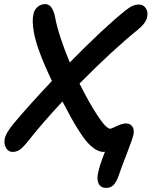

<svg xmlns="http://www.w3.org/2000/svg" viewBox="-20 -772 738 935"><path d="M41 -32.2Q21 -32.2 9.5 -51.5Q-2 -70.8 2.9 -96.2Q8.3 -124 46.9 -170.9Q113.8 -251 232.9 -377.9Q158.2 -534.2 145 -615.2Q134.8 -671.4 143.1 -704.1Q147 -724.1 162.8 -738Q178.7 -752 200.2 -752Q233.9 -752 247.1 -693.8Q263.7 -603 319.8 -467.8Q483.9 -634.8 589.8 -720.2Q613.3 -738.8 627.4 -744.4Q641.6 -750 657.2 -750Q677.7 -750 689.7 -732.4Q701.7 -714.8 696.8 -690.9Q692.4 -661.1 650.9 -627Q529.8 -529.3 367.2 -365.2Q414.6 -270 456.1 -207.5Q497.6 -145 517.1 -145Q521 -145 548.6 -158Q576.2 -170.9 592.8 -170.9Q613.8 -170.9 624.3 -156.2Q634.8 -141.6 629.9 -116.2Q625.5 -95.2 597.2 -22.7Q568.8 49.8 558.1 83Q547.9 112.3 533.9 127.7Q520 143.1 497.1 143.1Q471.2 143.1 461.2 123.5Q451.2 104 456.1 77.1Q463.9 35.2 491.2 -33.2L484.9 -32.2Q465.3 -32.2 445.6 -44.4Q425.8 -56.6 407.7 -76.2Q389.6 -95.7 367.9 -129.4Q346.2 -163.1 327.9 -196Q309.6 -229 284.2 -277.8Q190.4 -177.7 120.1 -88.9Q93.3 -54.7 76.9 -43.5Q60.5 -32.2 41 -32.2Z"/></svg>

Font: Shantell Sans Bouncy
Style: Italic
Weight: 500
Italic angle: -11.31°
Designer: Stephen Nixon, Anya Danilova, Shantell Martin
Foundry: Arrow Type
Version: Version 1.006;[9816181b4]